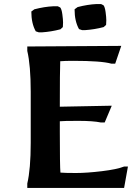

<svg xmlns="http://www.w3.org/2000/svg" viewBox="-20 -930 683 950"><path d="M342 -629Q301 -629 278 -627Q276 -581 276 -402L533 -407L498 -324H479Q441 -332 367.5 -332Q294 -332 276 -330V-277Q276 -109 279 -76Q302 -74 355.5 -74Q409 -74 484 -83Q559 -92 594 -106H613L594 0H115V-22Q132 -94 132 -223V-476Q132 -606 115 -678V-700L580 -703L550 -615H531Q482 -629 342 -629ZM278 -893Q285 -885 288.5 -859Q292 -833 292 -819Q292 -805 291 -796L279 -785Q233 -773 188 -770H172L157 -775Q135 -814 135 -873L150 -884Q200 -897 244 -899H266ZM492 -904Q499 -896 502.5 -870Q506 -844 506 -830Q506 -816 505 -807L493 -796Q447 -784 402 -781H386L371 -786Q349 -825 349 -884L364 -895Q414 -908 458 -910H480Z"/></svg>

Font: Asul
Style: Bold
Weight: 700
Designer: Mariela Monsalve
Foundry: Mariela Monsalve
Version: Version 1.002